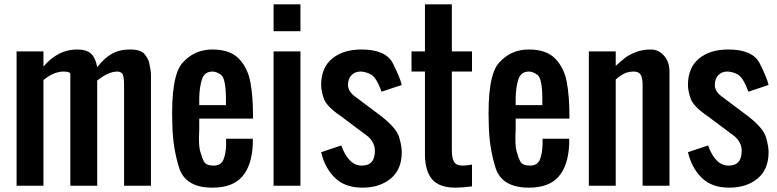

<svg xmlns="http://www.w3.org/2000/svg" viewBox="-20 -864 3614 893"><path d="M307.1 -519Q307.1 -531.2 275.9 -531.2Q230 -531.2 182.1 -491.7V0H57.1V-625H182.1V-554.2Q249 -633.8 337.9 -633.8Q382.8 -633.8 403.8 -614Q424.8 -594.2 432.1 -551.3Q462.9 -591.8 498.5 -612.8Q534.2 -633.8 585 -633.8Q635.7 -633.8 652.8 -611.8Q669.9 -589.8 673.6 -573.5Q677.2 -557.1 679.7 -541.7Q682.1 -526.4 682.1 -517.6V0H557.1V-463.9Q557.1 -515.6 547.1 -523.4Q537.1 -531.2 525.9 -531.2Q483.9 -531.2 432.1 -489.3V0H307.1Z M906.7 -375H1030.8V-412.6Q1029.3 -499.5 1008.3 -515.4Q987.3 -531.2 968.8 -531.2Q930.7 -531.2 919.2 -494.6Q907.7 -458 906.7 -409.2ZM968.3 8.8Q841.8 8.8 812.7 -84.7Q783.7 -178.2 781.7 -282.2Q773.4 -508.8 828.6 -571.3Q883.8 -633.8 967.3 -633.8Q1050.3 -633.8 1091.3 -590.8Q1132.3 -547.9 1144.5 -481.9Q1156.7 -416 1156.7 -327.1V-312.5H906.7V-261.2Q902.8 -191.4 910.4 -162.6Q918 -133.8 928 -113.8Q938 -93.8 973.1 -93.8Q1008.3 -93.8 1019.5 -122.1Q1030.8 -150.4 1031.7 -192.4V-218.8H1155.8V-193.8Q1151.4 -93.8 1106.4 -42.5Q1061.5 8.8 968.3 8.8Z M1252.4 0V-625H1377.4V0ZM1252.4 -718.8V-843.8H1377.4V-718.8Z M1567.4 -187.5Q1601.1 -93.8 1662.6 -93.8Q1724.1 -93.8 1723.6 -163.1Q1723.6 -199.7 1692.4 -228.5L1567.4 -322.3Q1498.5 -368.7 1486.1 -405.5Q1473.6 -442.4 1473.6 -468.8Q1473.6 -548.8 1524.7 -591.3Q1575.7 -633.8 1661.1 -633.8Q1774.9 -633.8 1807.6 -568.8Q1840.3 -503.9 1848.6 -468.8L1754.9 -437.5Q1730.5 -503.9 1705.3 -517.6Q1680.2 -531.2 1655.8 -531.2Q1631.3 -531.2 1615 -514.6Q1598.6 -498 1598.6 -468.8Q1598.6 -439.5 1629.9 -416L1754.9 -322.3Q1824.2 -267.6 1836.4 -226.1Q1848.6 -184.6 1848.6 -156.2Q1848.6 -76.2 1797.6 -33.7Q1746.6 8.8 1665.5 8.8Q1584.5 8.8 1537.6 -37.1Q1490.7 -83 1473.6 -156.2Z M2098.1 8.8Q2024.4 8.8 1991 -28.8Q1957.5 -66.4 1956.5 -142.6V-531.2H1894V-625H1956.5V-843.8H2081.5V-625H2175.3V-531.2H2081.5V-166.5Q2081.5 -128.9 2091.8 -111.3Q2102.1 -93.8 2133.3 -93.8Q2147 -93.8 2175.3 -98.6V2.9Q2128.4 8.8 2098.1 8.8Z M2378.4 -375H2502.4V-412.6Q2501 -499.5 2480 -515.4Q2459 -531.2 2440.4 -531.2Q2402.3 -531.2 2390.9 -494.6Q2379.4 -458 2378.4 -409.2ZM2439.9 8.8Q2313.5 8.8 2284.4 -84.7Q2255.4 -178.2 2253.4 -282.2Q2245.1 -508.8 2300.3 -571.3Q2355.5 -633.8 2439 -633.8Q2522 -633.8 2563 -590.8Q2604 -547.9 2616.2 -481.9Q2628.4 -416 2628.4 -327.1V-312.5H2378.4V-261.2Q2374.5 -191.4 2382.1 -162.6Q2389.6 -133.8 2399.7 -113.8Q2409.7 -93.8 2444.8 -93.8Q2480 -93.8 2491.2 -122.1Q2502.4 -150.4 2503.4 -192.4V-218.8H2627.4V-193.8Q2623 -93.8 2578.1 -42.5Q2533.2 8.8 2439.9 8.8Z M2718.8 0V-625H2843.8V-557.6Q2871.6 -583 2889.2 -596.4Q2906.7 -609.9 2937.7 -621.8Q2968.8 -633.8 3006.3 -633.8Q3043.9 -633.8 3068.8 -604.5Q3093.8 -575.2 3093.8 -532.7V0H2968.8V-468.8Q2968.8 -501.5 2959.7 -516.4Q2950.7 -531.2 2928.2 -531.2Q2905.8 -531.2 2887.7 -523.7Q2869.6 -516.1 2843.8 -494.6V0Z M3273.4 -187.5Q3307.1 -93.8 3368.7 -93.8Q3430.2 -93.8 3429.7 -163.1Q3429.7 -199.7 3398.4 -228.5L3273.4 -322.3Q3204.6 -368.7 3192.1 -405.5Q3179.7 -442.4 3179.7 -468.8Q3179.7 -548.8 3230.7 -591.3Q3281.7 -633.8 3367.2 -633.8Q3481 -633.8 3513.7 -568.8Q3546.4 -503.9 3554.7 -468.8L3460.9 -437.5Q3436.5 -503.9 3411.4 -517.6Q3386.2 -531.2 3361.8 -531.2Q3337.4 -531.2 3321 -514.6Q3304.7 -498 3304.7 -468.8Q3304.7 -439.5 3335.9 -416L3460.9 -322.3Q3530.3 -267.6 3542.5 -226.1Q3554.7 -184.6 3554.7 -156.2Q3554.7 -76.2 3503.7 -33.7Q3452.6 8.8 3371.6 8.8Q3290.5 8.8 3243.7 -37.1Q3196.8 -83 3179.7 -156.2Z"/></svg>

Font: Oswald-Regular
Style: Regular
Weight: 400
Designer: vernon adams
Foundry: vernon adams
Version: Version 2.002; ttfautohint (v0.92.18-e454-dirty) -l 8 -r 50 